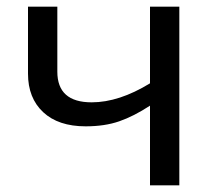

<svg xmlns="http://www.w3.org/2000/svg" viewBox="-20 -556 633 576"><path d="M152 -536V-341Q152 -249 255 -249Q337 -249 430 -306V-536H518V0H430V-239Q381 -207 337.5 -192Q294 -177 237 -177Q155 -177 109.5 -219.5Q64 -262 64 -335V-536Z"/></svg>

Font: Advent Sans Logo
Style: Regular
Weight: 400
Designer: Types & Symbols
Foundry: Types & Symbols
Version: Version 1.002